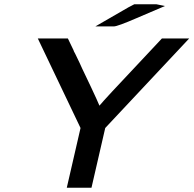

<svg xmlns="http://www.w3.org/2000/svg" viewBox="-20 -874 901 894"><path d="M424 -751 580 -841 605 -854H646H709L748 -846L617 -790Q527 -751 510 -751ZM156 -695H296L322 -641Q323 -636 330 -624Q354 -575 363 -554L404 -468Q435 -402 443 -382Q458 -400 502 -447.5Q546 -495 615.5 -568.5Q685 -642 734 -695H861L470 -278L406 0H291L355 -278Z"/></svg>

Font: Coval
Style: Medium Italic
Weight: 500
Foundry: Context Ltd
Version: Version 001.000